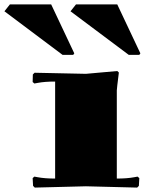

<svg xmlns="http://www.w3.org/2000/svg" viewBox="-130 -850 669 871"><path d="M153.8 -601.1 -109.9 -798.8 -85 -830.1H102.1L207 -607.9L202.1 -601.1ZM454.1 -601.1 189.9 -798.8 214.8 -830.1H401.9L506.8 -607.9L502 -601.1ZM120.1 -480Q73.2 -480 42 -474.1L25.9 -471.2L18.1 -478L19 -512.2L26.9 -520L259.8 -515.1L401.9 -527.8L409.2 -521Q399.9 -446.8 399.9 -439.9V-40Q446.8 -40 478 -45.9L494.1 -48.8L502 -42L500 -6.8L492.2 1L259.8 -4.9L27.8 1L20 -6.8L18.1 -42L25.9 -48.8L42 -45.9Q73.2 -40 120.1 -40Z"/></svg>

Font: Yokawerad
Style: Regular
Weight: 500
Designer: gluk
Foundry: gluk
Version: Version 0.79